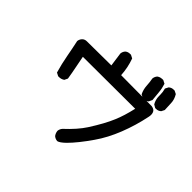

<svg xmlns="http://www.w3.org/2000/svg" viewBox="-179 -1038 1358 1358"><g transform="rotate(45 500.0 -359.0)"><path d="M220.7 -268.6Q217.8 -268.6 211.9 -268.6L187.5 -281.2Q168 -348.6 156.2 -413.1Q144.5 -477.5 130.9 -540Q133.8 -560.5 147 -573.7Q160.2 -586.9 181.6 -586.9Q184.6 -586.9 187.5 -586.9L423.8 -588.9L409.2 -693.4Q411.1 -712.9 423.8 -727.5Q438.5 -740.2 460 -740.2Q462.9 -740.2 468.8 -740.2L493.2 -727.5Q517.6 -660.2 521.5 -588.9L829.1 -586.9Q847.7 -584 858.4 -574.2Q870.1 -561.5 870.1 -540Q870.1 -529.3 867.2 -516.6Q845.7 -412.1 806.2 -311.5Q766.6 -210.9 711.9 -132.8Q643.6 -34.2 587.9 21.5Q551.8 56.6 532.2 60.5H530.3Q510.7 58.6 496.1 45.9Q483.4 29.3 481.4 7.8Q483.4 -11.7 496.1 -26.4Q575.2 -99.6 616.2 -163.1Q682.6 -266.6 712.9 -339.8Q739.3 -401.4 759.8 -491.2L238.3 -489.3L254.9 -403.3Q264.6 -356.4 272.5 -305.7L260.7 -281.2Q242.2 -268.6 220.7 -268.6ZM709 -762.7Q719.7 -770.5 729.5 -772.9Q739.3 -775.4 745.1 -775.4Q751 -775.4 756.8 -775.4L781.2 -762.7Q793 -726.6 795.9 -691.9Q798.8 -657.2 802.7 -621.1L791 -596.7L790 -594.7Q775.4 -583 752.9 -583Q750 -583 744.1 -583L719.7 -595.7Q704.1 -627.9 702.1 -662.1Q700.2 -696.3 694.3 -728.5Q696.3 -748 709 -762.7ZM815.4 -672.9V-684.6Q815.4 -712.9 807.6 -741.2L820.3 -765.6Q835.9 -779.3 857.4 -779.3Q860.4 -779.3 866.2 -779.3L889.6 -767.6Q910.2 -733.4 911.1 -699.7Q912.1 -666 914.1 -632.8L902.3 -609.4Q886.7 -594.7 865.2 -594.7Q861.3 -594.7 856.4 -594.7L833 -608.4Q815.4 -638.7 815.4 -672.9Z"/></g></svg>

Font: JasonHandwriting2
Style: SemiBold
Weight: 600
Version: Version 1.04.7